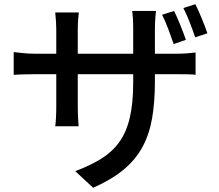

<svg xmlns="http://www.w3.org/2000/svg" viewBox="-20 -821 1040 911"><path d="M806 -769Q820 -741 836 -701Q852 -661 862 -632L804 -612Q793 -644 778.5 -683Q764 -722 749 -751ZM907 -801Q921 -773 937.5 -733Q954 -693 964 -663L906 -644Q895 -677 880 -715.5Q865 -754 850 -783ZM45 -574Q55 -573 85 -569.5Q115 -566 149 -566H247V-682Q247 -700 245.5 -721.5Q244 -743 242 -762H354Q353 -752 351 -730.5Q349 -709 349 -681V-566H612V-682Q612 -712 610.5 -735.5Q609 -759 607 -769H720Q719 -759 717 -735.5Q715 -712 715 -682V-566H808Q845 -566 869.5 -568Q894 -570 908 -572V-466Q897 -468 871 -468.5Q845 -469 809 -469H715V-435Q715 -338 702 -261.5Q689 -185 656.5 -124.5Q624 -64 567 -16.5Q510 31 422 70L337 -9Q407 -35 459 -67Q511 -99 545 -145.5Q579 -192 595.5 -261Q612 -330 612 -429V-469H349V-319Q349 -289 350.5 -261Q352 -233 353 -222H242Q244 -233 245.5 -260.5Q247 -288 247 -319V-469H149Q114 -469 85.5 -468Q57 -467 45 -466Z"/></svg>

Font: Source Han Sans Medium
Style: Regular
Weight: 500
Designer: Ryoko NISHIZUKA Ë•øÂ°öÊ∂ºÂ≠ê (kana, bopomofo & ideographs); Paul D. Hunt (Latin, Greek & Cyrillic); Sandoll Communicatio
Foundry: Adobe
Version: Version 2.004;hotconv 1.0.118;makeotfexe 2.5.65603